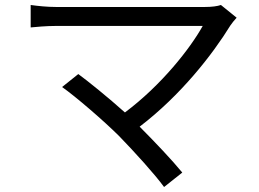

<svg xmlns="http://www.w3.org/2000/svg" viewBox="-20 -705 1040 770"><path d="M458 -159C521 -94 601 -6 638 45L711 -13C671 -62 600 -137 540 -197C705 -323 832 -486 904 -603C910 -612 919 -623 929 -634L866 -685C852 -680 829 -677 801 -677C701 -677 256 -677 205 -677C170 -677 131 -681 103 -685V-595C123 -597 166 -601 205 -601C263 -601 704 -601 793 -601C743 -511 628 -364 481 -254C413 -315 331 -381 294 -408L229 -356C282 -319 398 -219 458 -159Z"/></svg>

Font: Noto Sans CJK HK
Style: Regular
Weight: 400
Designer: Ryoko NISHIZUKA 西塚涼子 (kana, bopomofo & ideographs); Paul D. Hunt (Latin, Greek & Cyrillic); Sandoll Communications 산돌커뮤니
Foundry: Adobe
Version: Version 2.004;hotconv 1.0.118;makeotfexe 2.5.65603